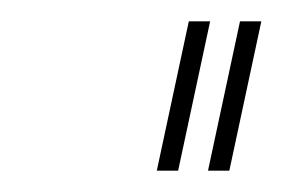

<svg xmlns="http://www.w3.org/2000/svg" viewBox="-20 -730 265 180"><path d="M127 -570 157 -710H177L147 -570ZM175 -570 205 -710H225L195 -570Z"/></svg>

Font: Raleway Thin Thin
Style: Italic
Weight: 250
Italic angle: -12°
Version: Version 4.026